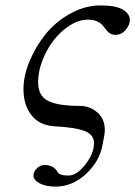

<svg xmlns="http://www.w3.org/2000/svg" viewBox="-20 -462 501 711"><path d="M66.9 -131.8Q66.9 -181.2 89.6 -235.8Q112.3 -290.5 149.4 -336.2Q186.5 -381.8 240.7 -411.9Q294.9 -441.9 352.1 -441.9Q409.2 -441.9 435.1 -426.3Q460.9 -410.6 460.9 -388.2Q460.9 -369.6 445.3 -351.3Q429.7 -333 407.2 -333Q395 -333 386.5 -338.9Q377.9 -344.7 372.1 -353Q366.2 -361.3 359.1 -369.4Q352.1 -377.4 338.4 -383.3Q324.7 -389.2 305.2 -389.2Q272 -389.2 238.3 -367.7Q204.6 -346.2 179 -313.2Q153.3 -280.3 137.2 -238.5Q121.1 -196.8 121.1 -158.2Q121.1 -106.9 158 -88.4Q194.8 -69.8 275.9 -69.8Q312.5 -69.8 340.3 -45.9Q368.2 -22 368.2 20Q368.2 34.7 357.9 83Q344.7 141.1 295.2 185.1Q245.6 229 186 229Q149.9 229 127 217Q104 205.1 104 188Q104 173.8 116.5 161.4Q128.9 148.9 145 148.9Q162.1 148.9 174.8 156.2Q187.5 163.6 192.9 174.8Q199.2 188 233.9 188Q264.2 188 296.1 147.2Q328.1 106.4 328.1 67.9Q328.1 36.6 293 22.9Q258.3 9.8 185.1 5.9Q126.5 2.9 96.7 -35.2Q66.9 -73.2 66.9 -131.8Z"/></svg>

Font: Linux Libertine G
Style: Italic
Weight: 400
Italic angle: -12°
Designer: Philipp H. Poll
Foundry: Philipp H. Poll
Version: Version 5.1.3